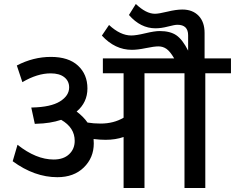

<svg xmlns="http://www.w3.org/2000/svg" viewBox="-20 -941 1176 961"><path d="M598.6 0V-255.3Q558.1 -241.2 508.6 -241.2Q480.8 -241.2 448.4 -245.2Q449.4 -231 449.4 -223Q449.4 -151.7 399.6 -102.9Q349.8 -54.1 266.9 -54.1Q152.7 -54.1 43.5 -134L67.7 -216.4Q160.8 -142.6 248.7 -142.6Q297.8 -142.6 325.8 -168.9Q353.9 -195.1 353.9 -236.1Q353.9 -302.3 286.1 -341.3Q232.1 -323.1 161.8 -321.5L154.2 -321L136.5 -402.9H141.1Q234.6 -405 280.3 -433.5Q326.1 -462.1 326.1 -503.5Q326.1 -535.4 301.8 -554.6Q277.6 -573.8 233.6 -573.8Q166.8 -573.8 92 -529.8L64.2 -613.2Q146.6 -656.2 234.8 -656.2Q323.1 -656.2 370.3 -612.5Q417.6 -568.8 417.6 -498.5Q417.6 -428.2 363.5 -382.7Q397.9 -356.9 418.1 -327.6Q448.4 -322.5 483.3 -322.5Q549 -322.5 598.6 -351.9V-574.3H494.9V-648.6H851.9Q831.1 -684 813.2 -696.4Q795.2 -708.8 773.3 -708.8Q751.3 -708.8 710.1 -700.2Q668.9 -691.6 640 -691.6Q555.6 -691.6 489.9 -762.9L525.8 -816Q582.4 -763.4 637 -763.4Q661.3 -763.4 707.5 -774.5Q753.8 -785.6 779.1 -785.6Q832.2 -785.6 863 -764.2Q893.8 -742.7 921.6 -687.6V-764.4Q921.6 -817 868 -817Q854.4 -817 820.5 -808.1Q786.7 -799.3 758.3 -799.3Q683.5 -799.3 625.4 -866L659.8 -921.1Q711.3 -872.1 755.3 -872.1Q774.5 -872.1 818 -882.7Q861.5 -893.3 892.8 -893.3Q943.9 -893.3 974 -862.2Q1004 -831.1 1004 -776V-648.6H1136V-574.3H1007.6V0H903.4V-574.3H703.2V0Z"/></svg>

Font: Khula Semibold
Style: Regular
Weight: 600
Designer: Erin McLaughlin, Steve Matteson
Version: Version 1.000;PS 1.0;hotconv 1.0.72;makeotf.lib2.5.5900; ttf